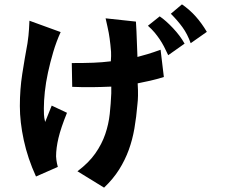

<svg xmlns="http://www.w3.org/2000/svg" viewBox="-20 -765 1040 880"><path d="M287 -248Q259 -179 248 -132.5Q237 -86 237 -48Q237 -44 238.5 -31.5Q240 -19 245 0L145 44Q107 -39 89 -122.5Q71 -206 71 -279Q71 -355 82 -426Q93 -497 106 -567Q108 -579 110.5 -602Q113 -625 115 -670L258 -618Q238 -574 224 -526.5Q210 -479 200 -433Q190 -387 185.5 -344.5Q181 -302 181 -268Q181 -256 181.5 -240.5Q182 -225 187 -206L217 -281ZM731 -412Q695 -401 668 -395Q641 -389 611 -383Q613 -350 612.5 -326.5Q612 -303 610 -288Q605 -228 596 -176Q587 -124 570 -77.5Q553 -31 526 12Q499 55 457 95L335 20Q387 -19 417 -62Q447 -105 462.5 -150.5Q478 -196 483 -243Q488 -290 490 -337V-368Q444 -366 401.5 -365.5Q359 -365 311 -367L309 -476Q367 -476 407.5 -477.5Q448 -479 488 -484Q490 -510 489 -527.5Q488 -545 486 -560Q484 -576 482.5 -588.5Q481 -601 478.5 -614Q476 -627 472.5 -643Q469 -659 464 -681L603 -666Q606 -619 607 -581.5Q608 -544 610 -504Q633 -510 656.5 -517Q680 -524 716 -537ZM751 -512Q741 -534 731.5 -552Q722 -570 711.5 -585.5Q701 -601 688.5 -616Q676 -631 658 -647L712 -690Q740 -671 773 -636Q806 -601 826 -565ZM854 -567Q839 -609 816.5 -640Q794 -671 763 -702L814 -745Q850 -720 877.5 -689Q905 -658 928 -619Z"/></svg>

Font: NanumGothicCoding
Style: Bold
Weight: 700
Monospace: yes
Designer: Kwon Bruce; Nicolas Noh; Sung-woo Choi; Go-un Cha; Soo-hyun Park;
Foundry: NHN Corporation
Version: Version 2.000;PS 1;hotconv 1.0.49;makeotf.lib2.0.14853